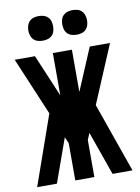

<svg xmlns="http://www.w3.org/2000/svg" viewBox="-102 -1023 797 1091"><g transform="rotate(-10 297.0 -478.0)"><path d="M457 0 368 -252 352 -214V0H242V-214L226 -252L136 0H22L163 -401L22 -735H139L242 -491V-735H352V-491L455 -735H572L431 -401L572 0ZM394 -814Q380 -814 366 -818Q352 -822 341.5 -832Q331 -842 327 -856.5Q323 -871 323 -885Q323 -899 327 -913.5Q331 -928 341.5 -938Q352 -948 366 -952Q380 -956 394 -956Q409 -956 423 -952Q437 -948 447 -938Q457 -928 461.5 -913.5Q466 -899 466 -885Q466 -871 461.5 -856.5Q457 -842 447 -832Q437 -822 423 -818Q409 -814 394 -814ZM199 -814Q184 -814 170 -818Q156 -822 146 -832Q136 -842 131.5 -856.5Q127 -871 127 -885Q127 -899 131.5 -913.5Q136 -928 146 -938Q156 -948 170 -952Q184 -956 199 -956Q213 -956 227 -952Q241 -948 251.5 -938Q262 -928 266 -913.5Q270 -899 270 -885Q270 -871 266 -856.5Q262 -842 251.5 -832Q241 -822 227 -818Q213 -814 199 -814Z"/></g></svg>

Font: Iosevka QP
Style: Bold
Weight: 700
Designer: Belleve Invis
Foundry: Belleve Invis
Version: Version 20.0.0; ttfautohint (v1.8.4)